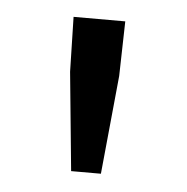

<svg xmlns="http://www.w3.org/2000/svg" viewBox="-32 -722 314 323"><g transform="rotate(5 124.5 -560.5)"><path d="M98.8 -431.4 82.5 -597.9 80.3 -690.3H167.6L165.4 -597.9L149.1 -431.4Z"/></g></svg>

Font: Source Sans 3 VF
Style: Regular
Weight: 200
Designer: Paul D. Hunt
Foundry: Adobe
Version: Version 3.046;hotconv 1.0.118;makeotfexe 2.5.65603